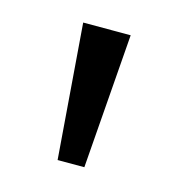

<svg xmlns="http://www.w3.org/2000/svg" viewBox="-54 -763 329 355"><g transform="rotate(15 110.5 -585.0)"><path d="M155.8 -713.9 136.2 -456.1H85L64.9 -713.9Z"/></g></svg>

Font: f0_25842 
Style: Regular
Weight: 400
Foundry: Ascender Corporation
Version: Version 1.10